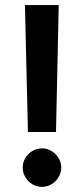

<svg xmlns="http://www.w3.org/2000/svg" viewBox="-20 -727 330 755"><path d="M200.2 -208H89.8L78.1 -707H210.9ZM69.3 -68.4Q69.3 -88.4 79.6 -105.7Q89.8 -123 107.4 -133.3Q125 -143.6 145.5 -143.6Q165 -143.6 182.4 -133.3Q199.7 -123 210.2 -105.7Q220.7 -88.4 220.7 -68.4Q220.7 -47.9 210.2 -30.3Q199.7 -12.7 182.4 -2.4Q165 7.8 145.5 7.8Q125 7.8 107.4 -2.4Q89.8 -12.7 79.6 -30.3Q69.3 -47.9 69.3 -68.4Z"/></svg>

Font: Pretendard JP SemiBold
Style: Regular
Weight: 600
Designer: Base glyphs from Inter by Rasmus Andersson; Hangeul glyphs from Noto Sans CJK(Source Han Sans) by Jang Soo-young and Kan
Foundry: Kil Hyung-jin
Version: Version 1.309